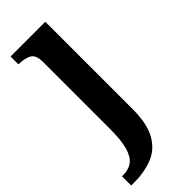

<svg xmlns="http://www.w3.org/2000/svg" viewBox="-260 -570 844 844"><g transform="rotate(-45 161.5 -148.0)"><path d="M-7 240V183H0Q33 183 56 167Q79 151 91 111Q103 71 103 3V-420Q103 -463 79 -475Q55 -487 22 -487H19V-536H235V8Q235 97 206.5 148Q178 199 127.5 219.5Q77 240 11 240Z"/></g></svg>

Font: Noto Naskh Arabic SemiBold
Style: Regular
Weight: 600
Designer: Monotype Design Team, David Williams, Mohamad Dakak and Nizar Qandah
Foundry: Monotype Imaging Inc.
Version: Version 2.016